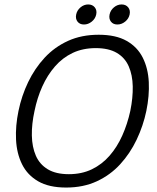

<svg xmlns="http://www.w3.org/2000/svg" viewBox="-20 -832 704 862"><path d="M277 10Q200 10 151.5 -18Q103 -46 79 -94.5Q55 -143 52 -205Q49 -267 63 -334Q77 -402 106.5 -463.5Q136 -525 180.5 -573Q225 -621 285.5 -648.5Q346 -676 423 -676Q500 -676 548.5 -648.5Q597 -621 621 -573Q645 -525 648 -463.5Q651 -402 637 -334Q623 -267 593.5 -205Q564 -143 519.5 -94.5Q475 -46 414.5 -18Q354 10 277 10ZM289 -50Q347 -50 392.5 -72Q438 -94 472 -133Q506 -172 529 -223.5Q552 -275 565 -334Q577 -393 576 -444Q575 -495 558 -534Q541 -573 504.5 -594.5Q468 -616 410 -616Q352 -616 306.5 -594.5Q261 -573 227 -534Q193 -495 170 -444Q147 -393 135 -334Q122 -275 123 -223.5Q124 -172 141 -133Q158 -94 194.5 -72Q231 -50 289 -50ZM357 -722Q338 -722 328 -735Q318 -748 322 -767Q326 -786 341.5 -799Q357 -812 376 -812Q395 -812 405.5 -799Q416 -786 412 -767Q408 -748 392 -735Q376 -722 357 -722ZM507 -722Q488 -722 478 -735Q468 -748 472 -767Q476 -786 491.5 -799Q507 -812 526 -812Q545 -812 555.5 -799Q566 -786 562 -767Q558 -748 542 -735Q526 -722 507 -722Z"/></svg>

Font: Epunda Slab Light
Style: Italic
Weight: 300
Italic angle: -12°
Designer: Simon Atzbach
Foundry: typofactur
Version: Version 1.102